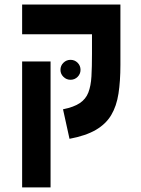

<svg xmlns="http://www.w3.org/2000/svg" viewBox="-20 -606 626 851"><path d="M513.7 -585.9V-454.1H78.1V-585.9ZM204.1 224.6H78.1V-333.5H204.1ZM387.7 -585.9H513.7V-318.4Q513.7 -246.1 505.1 -190.9Q496.6 -135.7 472.9 -95.9Q449.2 -56.2 404.8 -30.3Q360.4 -4.4 288.1 9.3L259.3 -121.6Q307.6 -131.3 334 -149.2Q360.4 -167 371.6 -196Q382.8 -225.1 385.3 -267.3Q387.7 -309.6 387.7 -367.2ZM292.5 -252.4Q274.4 -252.4 261.2 -265.4Q248 -278.3 248 -296.4Q248 -314.9 261.2 -327.9Q274.4 -340.8 292.5 -340.8Q311 -340.8 324 -327.9Q336.9 -314.9 336.9 -296.4Q336.9 -278.3 324 -265.4Q311 -252.4 292.5 -252.4Z"/></svg>

Font: Cascadia Code
Style: Regular
Weight: 400
Monospace: yes
Designer: Aaron Bell
Foundry: Saja Typeworks
Version: Version 2106.017